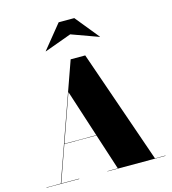

<svg xmlns="http://www.w3.org/2000/svg" viewBox="-142 -1133 1114 1247"><g transform="rotate(-15 415.0 -509.0)"><path d="M421 -922.5 240 -856.5 239 -857.5 369 -1017.5H474L604 -857.5L603 -856.5ZM15 -2H111.5L198 -245.5V-246L382 -765H480L744.5 -2H815V0H425V-2H494.5L416 -244H200L114.5 -2H235V0H15ZM313 -563 201 -246H415.5Z"/></g></svg>

Font: Bodoni* 96pt Fatface
Style: Regular
Weight: 900
Version: Version 2.3